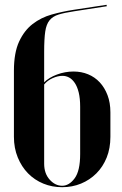

<svg xmlns="http://www.w3.org/2000/svg" viewBox="-20 -770 510 800"><path d="M38 -200V-475Q38 -550 59.5 -596.5Q81 -643 116 -670Q151 -697 195.5 -709.5Q240 -722 286 -729L424 -750L425 -744L289 -723Q249 -717 224.5 -709.5Q200 -702 186.5 -685.5Q173 -669 168.5 -638.5Q164 -608 164 -554V-427Q184 -447 217.5 -459.5Q251 -472 286 -472Q319 -472 347 -460.5Q375 -449 395.5 -427Q416 -405 428 -373.5Q440 -342 440 -302V-200Q440 -152 424.5 -113.5Q409 -75 381.5 -47.5Q354 -20 317.5 -5Q281 10 239 10Q197 10 160.5 -5Q124 -20 97 -47.5Q70 -75 54 -114Q38 -153 38 -200ZM164 -418V-88Q164 -47 187 -21.5Q210 4 239 4Q268 4 291 -27Q314 -58 314 -128V-325Q314 -360 308 -384.5Q302 -409 291.5 -424.5Q281 -440 268 -447Q255 -454 240 -454Q221 -454 199.5 -444.5Q178 -435 164 -418Z"/></svg>

Font: Moniqa Black Display
Style: Regular
Weight: 900
Designer: Rajesh Rajput
Foundry: Rajesh Rajput
Version: Version 1.000